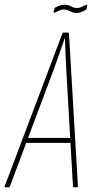

<svg xmlns="http://www.w3.org/2000/svg" viewBox="-45 -793 390 813"><path d="M-22 0Q-26 0 -25 -5L219 -651Q220 -655 223 -655H243Q247 -655 247 -651L285 -4Q285 0 282 0H267Q264 0 264 -4L236 -493Q234 -529 232.5 -563Q231 -597 230 -631H229Q217 -597 205 -562Q193 -527 180 -492L-3 -4Q-4 0 -8 0ZM60 -188 69 -209H255L258 -188ZM279 -738Q268 -738 259.5 -742Q251 -746 243 -749.5Q235 -753 226 -753Q216 -753 207.5 -749Q199 -745 188 -740Q185 -739 183 -739.5Q181 -740 182 -743L185 -754Q186 -757 187 -759Q188 -761 191 -762Q199 -767 208.5 -770Q218 -773 228 -773Q241 -773 248.5 -769.5Q256 -766 263.5 -762.5Q271 -759 280 -759Q291 -759 299.5 -763Q308 -767 318 -772Q322 -774 323.5 -772.5Q325 -771 324 -768L322 -758Q321 -752 316 -750Q308 -746 299.5 -742Q291 -738 279 -738Z"/></svg>

Font: Sofia Sans Extra Condensed Thin
Style: Italic
Weight: 250
Italic angle: -9°
Version: Version 4.100